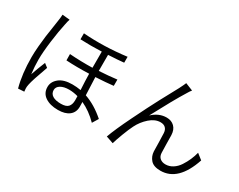

<svg xmlns="http://www.w3.org/2000/svg" viewBox="-97 -1257 2193 1759"><g transform="rotate(30 1000.0 -377.5)"><path d="M173.8 -760.7 252.9 -752.9Q244.1 -729.5 237.3 -691.4Q219.7 -612.3 204.1 -493.2Q188.5 -374 188.5 -294.9Q188.5 -221.7 198.2 -144.5Q218.8 -207 255.9 -297.9L294.9 -267.6Q234.4 -101.6 224.6 -51.8Q218.8 -24.4 219.7 -8.8L222.7 25.4L159.2 29.3Q122.1 -106.4 122.1 -283.2Q122.1 -334 127.9 -400.9Q133.8 -467.8 139.6 -510.3Q145.5 -552.7 155.8 -619.6Q166 -686.5 167 -695.3Q171.9 -723.6 173.8 -760.7ZM666 -139.6Q666 -165 665 -182.6Q615.2 -196.3 570.3 -196.3Q515.6 -196.3 481.9 -176.3Q448.2 -156.2 448.2 -123Q448.2 -85 479.5 -65.4Q510.7 -45.9 567.4 -45.9Q623 -45.9 644.5 -70.3Q666 -94.7 666 -139.6ZM906.2 -497.1V-430.7Q831.1 -421.9 719.7 -416Q720.7 -369.1 727.5 -227.5Q835.9 -190.4 939.5 -99.6L901.4 -37.1Q821.3 -118.2 731.4 -159.2Q732.4 -140.6 732.4 -109.4Q732.4 -49.8 690.4 -16.6Q648.4 16.6 572.3 16.6Q488.3 16.6 436.5 -18.6Q384.8 -53.7 384.8 -119.1Q384.8 -173.8 433.1 -213.4Q481.4 -252.9 572.3 -252.9Q617.2 -252.9 662.1 -245.1Q656.2 -345.7 655.3 -414.1Q524.4 -409.2 414.1 -416L413.1 -482.4Q535.2 -473.6 654.3 -476.6V-647.5Q539.1 -642.6 428.7 -647.5V-710.9Q646.5 -694.3 882.8 -724.6V-662.1Q819.3 -655.3 718.8 -650.4V-480.5Q819.3 -486.3 906.2 -497.1Z M1468.8 -784.2 1548.8 -752Q1533.2 -733.4 1516.6 -704.1Q1449.2 -596.7 1322.3 -357.4Q1390.6 -421.9 1472.7 -421.9Q1523.4 -421.9 1555.2 -390.6Q1586.9 -359.4 1588.9 -302.7Q1589.8 -279.3 1590.3 -211.9Q1590.8 -144.5 1592.8 -117.2Q1594.7 -81.1 1617.2 -62.5Q1639.6 -43.9 1674.8 -43.9Q1715.8 -43.9 1751.5 -66.9Q1787.1 -89.8 1812 -127.9Q1836.9 -166 1854 -205.1Q1871.1 -244.1 1881.8 -286.1L1941.4 -239.3Q1851.6 29.3 1664.1 29.3Q1591.8 29.3 1559.6 -6.8Q1527.3 -43 1524.4 -93.8Q1523.4 -123 1522.5 -189.9Q1521.5 -256.8 1519.5 -285.2Q1517.6 -319.3 1498.5 -337.9Q1479.5 -356.4 1445.3 -356.4Q1387.7 -356.4 1333.5 -308.6Q1279.3 -260.7 1247.1 -196.3Q1225.6 -154.3 1198.2 -82Q1170.9 -9.8 1160.2 29.3L1083 2.9Q1115.2 -87.9 1196.3 -253.4Q1277.3 -418.9 1334 -525.4Q1390.6 -631.8 1434.6 -711.9Q1461.9 -765.6 1468.8 -784.2Z"/></g></svg>

Font: Gen Shin Gothic Normal
Style: Regular
Weight: 300
Designer: [Source Han Sans]
Ryoko NISHIZUKA  (kana & ideographs); Paul D. Hunt (Latin, Greek & Cyrillic); Wenlong ZHANG  (bopomofo
Version: Version 1.002.20150607